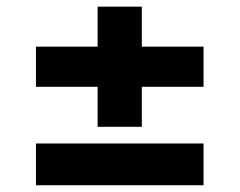

<svg xmlns="http://www.w3.org/2000/svg" viewBox="-20 -585 723 579"><path d="M88.4 -26.4H593.8V-152.3H88.4ZM88.4 -323.2H274.4V-202.6H407.7V-323.2H593.8V-444.3H407.7V-564.9H274.4V-444.3H88.4Z"/></svg>

Font: Raveo
Style: Bold
Weight: 700
Designer: Jakub Foglar, Rasmus Andersson (Inter)
Foundry: Jakubfoglar.com
Version: Version 1.100;Glyphs 3.2.3 (3260)